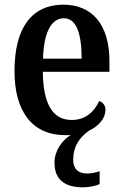

<svg xmlns="http://www.w3.org/2000/svg" viewBox="-20 -568 526 821"><path d="M336 233C355 233 389 228 406 219V164C386 171 368 174 352 174C317 174 293 156 293 116C293 60 316 24 360 -9C405 -29 431 -65 431 -98C431 -118 419 -131 404 -136C384 -92 347 -55 287 -55C207 -55 165 -119 163 -261H448V-306C448 -464 373 -548 251 -548C118 -548 42 -452 42 -264C42 -91 118 10 260 10C268 10 276 10 283 9C245 32 213 77 213 127C213 201 257 233 336 233ZM329 -317H164C167 -428 199 -490 253 -490C308 -490 329 -422 329 -317Z"/></svg>

Font: Noto Serif Sinhala Condensed SemiBold
Style: Regular
Weight: 600
Width: 3
Designer: Jelle Bosma - Monotype Design Team
Foundry: Monotype Imaging Inc.
Version: Version 2.007